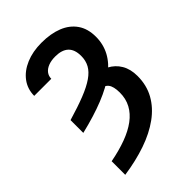

<svg xmlns="http://www.w3.org/2000/svg" viewBox="-268 -860 1195 1195"><g transform="rotate(-45 330.0 -262.0)"><path d="M111.8 -156.2V-268.6Q202.6 -295.4 265.6 -320.3Q328.6 -345.2 367.4 -372.1Q406.2 -398.9 423.8 -430.9Q441.4 -462.9 441.4 -503.9Q441.4 -561 411.9 -588.6Q382.3 -616.2 324.2 -616.2Q289.1 -616.2 263.2 -606.2Q237.3 -596.2 223.1 -577.9Q209 -559.6 209 -535.2H58.6Q59.1 -595.7 93 -641.1Q127 -686.5 187 -711.9Q247.1 -737.3 324.2 -737.3Q405.3 -737.3 464.8 -713.6Q524.4 -689.9 557.6 -642.3Q590.8 -594.7 590.8 -523.4Q590.8 -458 561.3 -402.8Q531.7 -347.7 472.2 -302.5Q412.6 -257.3 322.5 -221.2Q232.4 -185.1 111.8 -156.2ZM365.7 -277.3 398.4 -364.7Q459.5 -361.3 505.1 -337.6Q550.8 -314 575.9 -271.2Q601.1 -228.5 601.1 -168Q601.1 -86.9 565.7 -23.2Q530.3 40.5 465.1 87.9Q399.9 135.3 310.1 166.3Q220.2 197.3 111.8 212.9V93.3Q191.4 78.1 254.2 54.9Q316.9 31.7 360.6 -0.7Q404.3 -33.2 427.2 -75.9Q450.2 -118.7 450.2 -172.9Q450.2 -226.6 431.6 -250.5Q413.1 -274.4 365.7 -277.3Z"/></g></svg>

Font: Inter 20pt
Style: Bold
Weight: 700
Version: Version 4.001;git-66647c0bb